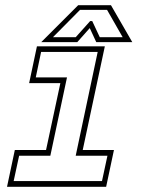

<svg xmlns="http://www.w3.org/2000/svg" viewBox="-20 -718 550 738"><path d="M7 0 37 -141.5H157L212 -398.5H92L122 -540H383L298 -141.5H418L388 0ZM32.5 -22H372L393 -119.5H271L355.5 -518.5H138L117.5 -420.5H237.5L173.5 -119.5H53.5ZM280.5 -698H406.5L488.5 -556H350L325 -610L277 -556H138.5ZM287.5 -680 183.5 -575H271L326.5 -637H334.5L363.5 -575H451.5L391.5 -680Z"/></svg>

Font: Tourney Expanded ExtraLight
Style: Italic
Weight: 200
Width: 7
Italic angle: -12°
Designer: Tyler Finck
Foundry: Etcetera Type Co
Version: Version 1.010; ttfautohint (v1.8.3)